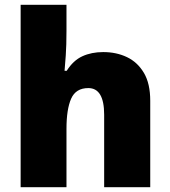

<svg xmlns="http://www.w3.org/2000/svg" viewBox="-20 -780 710 800"><path d="M257 -652Q257 -591 254 -549Q251 -507 249 -485H258Q285 -528 323 -545.5Q361 -563 410 -563Q465 -563 509 -542Q553 -521 579.5 -476.5Q606 -432 606 -360V0H414V-302Q414 -413 348 -413Q296 -413 276.5 -369Q257 -325 257 -243V0H66V-760H257Z"/></svg>

Font: Noto Sans Lao Black
Style: Regular
Weight: 900
Designer: Monotype Design Team
Foundry: Monotype Imaging Inc.
Version: Version 2.003; ttfautohint (v1.8.4.7-5d5b)